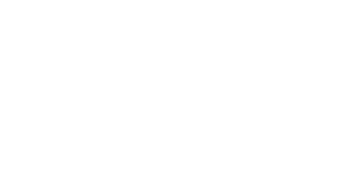

<svg xmlns="http://www.w3.org/2000/svg" viewBox="-20 -470 440 240"><path d="M100 -450Q100 -450 100 -450Q100 -450 100 -450Q100 -450 100 -450Q100 -450 100 -450Q100 -450 100 -450Q100 -450 100 -450Q100 -450 100 -450Q100 -450 100 -450Q100 -450 100 -450Q100 -450 100 -450Q100 -450 100 -450Q100 -450 100 -450ZM100 -350Q100 -350 100 -350Q100 -350 100 -350Q100 -350 100 -350Q100 -350 100 -350Q100 -350 100 -350Q100 -350 100 -350Q100 -350 100 -350Q100 -350 100 -350Q100 -350 100 -350Q100 -350 100 -350Q100 -350 100 -350Q100 -350 100 -350ZM100 -250Q100 -250 100 -250Q100 -250 100 -250Q100 -250 100 -250Q100 -250 100 -250Q100 -250 100 -250Q100 -250 100 -250Q100 -250 100 -250Q100 -250 100 -250Q100 -250 100 -250Q100 -250 100 -250Q100 -250 100 -250Q100 -250 100 -250ZM300 -450Q300 -450 300 -450Q300 -450 300 -450Q300 -450 300 -450Q300 -450 300 -450Q300 -450 300 -450Q300 -450 300 -450Q300 -450 300 -450Q300 -450 300 -450Q300 -450 300 -450Q300 -450 300 -450Q300 -450 300 -450Q300 -450 300 -450ZM300 -350Q300 -350 300 -350Q300 -350 300 -350Q300 -350 300 -350Q300 -350 300 -350Q300 -350 300 -350Q300 -350 300 -350Q300 -350 300 -350Q300 -350 300 -350Q300 -350 300 -350Q300 -350 300 -350Q300 -350 300 -350Q300 -350 300 -350ZM300 -250Q300 -250 300 -250Q300 -250 300 -250Q300 -250 300 -250Q300 -250 300 -250Q300 -250 300 -250Q300 -250 300 -250Q300 -250 300 -250Q300 -250 300 -250Q300 -250 300 -250Q300 -250 300 -250Q300 -250 300 -250Q300 -250 300 -250Z"/></svg>

Font: TINY 5x3
Style: Regular
Weight: 400
Designer: Jack Halten Fahnestock
Foundry: Velvetyne Type Foundry
Version: Version 1.002